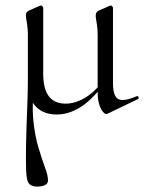

<svg xmlns="http://www.w3.org/2000/svg" viewBox="-20 -416 543 711"><path d="M190 8Q139.8 8 111.5 -22.7Q83.2 -53.4 83.2 -115V-287.6Q83.2 -309.2 80.6 -324.5Q78 -339.8 76.5 -350.3Q75 -360.8 77.3 -367.2Q79.6 -373.6 90.2 -378.4L127.8 -394.8Q132 -397 136 -393.6Q140 -390.2 140 -386.8V-145Q140 -86.8 160.8 -59.5Q181.6 -32.2 223.4 -32.2Q259.2 -32.2 296.5 -54.9Q333.8 -77.6 361 -117.4L366 -106.2Q319.4 -44.6 276.6 -18.3Q233.8 8 190 8ZM119.2 275Q100.8 275 91.2 267.6Q81.6 260.2 78.8 239.2Q76 218.2 76 176.4Q76 122.2 77.8 66.7Q79.6 11.2 81.4 -36.4Q83.2 -84 83.2 -115L108.2 -103Q97.4 -30.4 103.2 27.7Q109 85.8 122.1 129.5Q135.2 173.2 146.5 203.6Q157.8 234 157.8 251.8Q157.8 260.8 151.9 265.8Q146 270.8 137 272.9Q128 275 119.2 275ZM376.4 6Q371 8.2 362.6 -0.3Q354.2 -8.8 347.9 -27.9Q341.6 -47 341.6 -75V-287.6Q341.6 -309.2 339 -324.5Q336.4 -339.8 334.9 -350.3Q333.4 -360.8 336.1 -367.2Q338.8 -373.6 349.4 -378.4L387 -394.8Q390.4 -397 394.4 -393.6Q398.4 -390.2 398.4 -386.8V-109Q398.4 -60.4 417.3 -49.5Q436.2 -38.6 485.6 -59.4Q490.2 -62.2 492.8 -56.6Q495.4 -51 491 -49.2Z"/></svg>

Font: Cormorant Light
Style: Regular
Weight: 300
Designer: Christian Thalmann (Catharsis Fonts)
Foundry: Catharsis Fonts
Version: Version 4.000